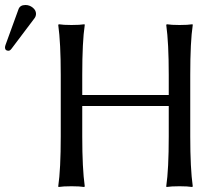

<svg xmlns="http://www.w3.org/2000/svg" viewBox="-44 -745 859 768"><path d="M58 -725Q74 -725 87 -714.5Q100 -704 100 -690Q100 -680 94 -672L2 -550Q-4 -542 -10 -542Q-24 -542 -24 -555Q-24 -559 -22 -565L30 -708Q36 -725 58 -725ZM631 -445Q631 -574 621 -645L623 -648Q641 -645 674 -645Q708 -645 726 -648L727 -645Q717 -579 717 -445V-200Q717 -71 727 0L725 3Q707 0 674 0Q640 0 622 3L621 0Q631 -68 631 -200V-321H285V-200Q285 -71 295 0L293 3Q275 0 242 0Q208 0 190 3L189 0Q199 -68 199 -200V-445Q199 -574 189 -645L191 -648Q209 -645 242 -645Q276 -645 294 -648L295 -645Q285 -579 285 -445V-365H631Z"/></svg>

Font: Libertinus Sans
Style: Regular
Weight: 400
Designer: Philipp H. Poll
Foundry: Khaled Hosny
Version: Version 6.1